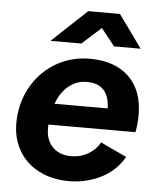

<svg xmlns="http://www.w3.org/2000/svg" viewBox="-52 -757 663 813"><g transform="rotate(5 279.5 -350.0)"><path d="M28 -214Q28 -241 32 -265Q44 -338 84 -394Q124 -450 184 -481Q244 -512 315 -512Q421 -512 481 -454.5Q541 -397 541 -292Q541 -255 534 -219H164Q160 -159 189.5 -126.5Q219 -94 271 -94Q311 -94 343.5 -113Q376 -132 393 -163L504 -111Q469 -50 406 -19Q343 12 271 12Q199 12 143.5 -16.5Q88 -45 58 -96.5Q28 -148 28 -214ZM408 -309Q405 -413 311 -413Q267 -413 233.5 -385.5Q200 -358 182 -309ZM290 -712H425L525 -573H412L354 -646L273 -573H142Z"/></g></svg>

Font: Oak Sans
Style: Bold Italic
Weight: 700
Italic angle: -9.5°
Foundry: Erik Kennedy, Walven
Version: Version 1.000